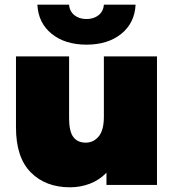

<svg xmlns="http://www.w3.org/2000/svg" viewBox="-20 -787 738 817"><path d="M648 -547H422V-290C422 -252 414.7 -224.2 400 -206.5C385.3 -188.8 367 -180 345 -180C321.7 -180 304 -188 292 -204C280 -220 274 -246.7 274 -284V-547H48V-245C48 -159.7 69 -95.8 111 -53.5C153 -11.2 208.7 10 278 10C308 10 336.3 4.8 363 -5.5C389.7 -15.8 413 -31.3 433 -52V0H648ZM200 -643C238 -612.3 287.3 -597 348 -597C408.7 -597 458 -612.3 496 -643C534 -673.7 554.3 -715 557 -767H422C420.7 -748.3 413.2 -733.5 399.5 -722.5C385.8 -711.5 368.7 -706 348 -706C327.3 -706 310.2 -711.5 296.5 -722.5C282.8 -733.5 275.3 -748.3 274 -767H139C141.7 -715 162 -673.7 200 -643Z"/></svg>

Font: Montserrat Custom Black
Style: Regular
Weight: 900
Designer: Julieta Ulanovsky
Foundry: Julieta Ulanovsky
Version: Version 7.200